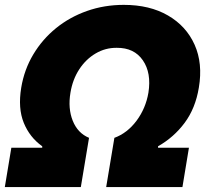

<svg xmlns="http://www.w3.org/2000/svg" viewBox="-41 -757 831 777"><path d="M-21.5 0 4.9 -159.2H129.9V-165Q79.1 -201.2 55.2 -260Q31.2 -318.8 44.9 -402.3Q57.1 -475.6 93.8 -536.9Q130.4 -598.1 185.8 -643.1Q241.2 -688 311 -712.6Q380.9 -737.3 460 -737.3Q564.9 -737.3 638.9 -694.3Q712.9 -651.4 746.6 -575.9Q780.3 -500.5 763.7 -402.3Q750 -318.8 706.3 -260Q662.6 -201.2 598.6 -165V-159.2H723.6L697.3 0H388.7L421.9 -199.2Q474.1 -218.3 511.5 -268.3Q548.8 -318.4 559.6 -381.8Q572.3 -461.9 537.1 -512.9Q502 -564 431.6 -563.5Q385.7 -564 346.2 -540.8Q306.6 -517.6 279.8 -476.6Q252.9 -435.5 244.1 -381.8Q233.4 -318.4 253.4 -268.3Q273.4 -218.3 319.3 -199.2L286.1 0Z"/></svg>

Font: Inter Tight Black
Style: Italic
Weight: 900
Italic angle: -9.39999°
Designer: Rasmus Andersson
Foundry: rsms
Version: Version 3.004; ttfautohint (v1.8.4.7-5d5b)